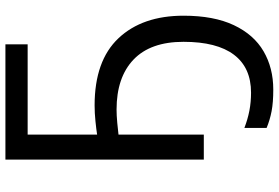

<svg xmlns="http://www.w3.org/2000/svg" viewBox="-176 -578 1004 691"><g transform="rotate(-90 325.5 -232.0)"><path d="M277 -314Q257 -314 229.5 -311.5Q202 -309 187 -307V0H97V-714H512V-634H187V-384Q206 -387 235.5 -390Q265 -393 292 -393Q453 -393 534 -307Q615 -221 615 -73Q615 36 581 108Q547 180 487 215Q427 250 349 250Q303 250 271.5 244Q240 238 211 226V146Q242 158 273 164Q304 170 338 170Q428 170 474.5 108.5Q521 47 521 -73Q521 -192 457 -253Q393 -314 277 -314Z"/></g></svg>

Font: Noto Sans Historical
Style: Regular
Weight: 400
Designer: Monotype Design Team
Foundry: Monotype Imaging Inc.
Version: Version 2.013; ttfautohint (v1.8.4.7-5d5b)